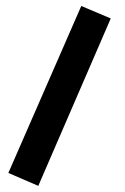

<svg xmlns="http://www.w3.org/2000/svg" viewBox="-20 -413 417 639"><path d="M250.5 -393.1 348.6 -351.6 107.4 205.6 7.8 162.6Z"/></svg>

Font: Vazir FD-WOL
Style: Bold-FD-WOL
Weight: 700
Designer: Saber Rastikerdar
Foundry: Saber Rastikerdar
Version: Version 30.1.0